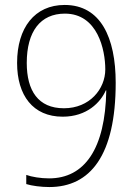

<svg xmlns="http://www.w3.org/2000/svg" viewBox="-20 -744 548 775"><path d="M447 -410C447 -593 386 -724 241 -724C120 -724 49 -632 49 -490C49 -359 113 -273 233 -273C331 -273 386 -331 407 -379H409C405 -144 322 -24 178 -24C144 -24 108 -30 86 -38V-1C108 6 146 11 179 11C344 11 447 -116 447 -410ZM242 -689C374 -689 405 -543 405 -464C405 -385 342 -307 238 -307C134 -307 88 -378 88 -490C88 -617 143 -689 242 -689Z"/></svg>

Font: Noto Sans Thai Looped SemiCondensed ExtraLight
Style: Regular
Weight: 200
Width: 4
Designer: Sasikarn Vongin, Ben Mitchell
Foundry: The Fontpad Ltd
Version: Version 1.001